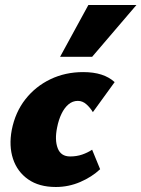

<svg xmlns="http://www.w3.org/2000/svg" viewBox="-20 -731 565 767"><path d="M203 16Q136 16 92.5 -14.5Q49 -45 32 -96.5Q15 -148 27 -212Q41 -283 81.5 -334.5Q122 -386 181.5 -414.5Q241 -443 312 -443Q354 -443 385 -433Q416 -423 438 -403L351 -283Q341 -300 325.5 -314Q310 -328 291 -328Q270 -328 253.5 -314Q237 -300 225.5 -276Q214 -252 208 -221Q198 -172 210.5 -139Q223 -106 260 -106Q286 -106 308 -113.5Q330 -121 348 -133L380 -55Q347 -24 300.5 -4Q254 16 203 16ZM220 -504 333 -711H525L348 -504Z"/></svg>

Font: Ysabeau Black
Style: Italic
Weight: 900
Italic angle: -12°
Version: Version 2.000;gftools[0.9.27.dev2+g8671c4b]